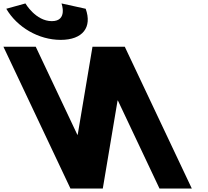

<svg xmlns="http://www.w3.org/2000/svg" viewBox="-335 -1097 1211 1117"><path d="M22.9 -1077C22.9 -1077 60.6 -974 -33.4 -974C-127.4 -974 -187.1 -1077 -187.1 -1077L-298.5 -1046C-235.9 -939 -110.9 -865 18.1 -865C147.1 -865 202.1 -939 163.5 -1046ZM351 -512H349L263 0H75L-315 -825H-127L115 -313H117L203 -825H391L781 0H593Z"/></svg>

Font: Hussar
Style: BdOpOblFive
Weight: 700
Foundry: Cannot Into Space Fonts
Version: Version 2.00